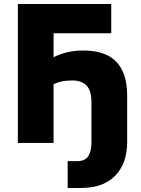

<svg xmlns="http://www.w3.org/2000/svg" viewBox="-20 -720 709 967"><path d="M70 0V-700H540.2V-552.3H249.8V-431.5Q275.8 -445.7 313.9 -455.6Q352 -465.5 399.8 -465.5Q472.7 -465.5 521.3 -441.2Q570 -416.8 595.3 -366.4Q620.5 -316 620.5 -235.2V-0.3Q620.5 36.8 609.8 77.1Q599 117.3 572.8 150.9Q546.7 184.5 501 205.7Q455.3 226.8 384.5 226.8H320.8V91.7H367.5Q408.5 91.7 424.5 66.3Q440.5 41 440.5 0.5V-205.5Q440.5 -264.8 415.2 -289.8Q390 -314.8 344.7 -314.8Q313.2 -314.8 290 -309.6Q266.8 -304.3 249.8 -295.7V0Z"/></svg>

Font: Golos Text
Style: Regular
Weight: 400
Designer: A.Korolkova, Vitaly Kuzmin
Foundry: ParaType Ltd
Version: Version 2.004